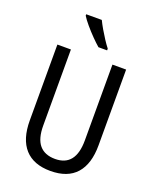

<svg xmlns="http://www.w3.org/2000/svg" viewBox="-171 -1091 927 1147"><g transform="rotate(20 292.5 -517.5)"><path d="M511 -283Q511 -165 456 -103Q401 -41 292 -41Q185 -41 129.5 -102.5Q74 -164 74 -283V-765H160V-282Q160 -198 194 -158Q228 -118 294 -118Q424 -118 424 -283V-765H511ZM273 -994Q284 -971 300 -943.5Q316 -916 333 -890Q350 -864 365 -845V-834H310Q290 -851 262.5 -879Q235 -907 211 -935.5Q187 -964 174 -985V-994Z"/></g></svg>

Font: Noto Sans Tamil UI Condensed
Style: Regular
Weight: 400
Width: 3
Designer: Jelle Bosma - Monotype Design Team
Foundry: Monotype Imaging Inc.
Version: Version 2.004; ttfautohint (v1.8.4.7-5d5b)